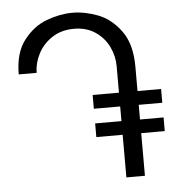

<svg xmlns="http://www.w3.org/2000/svg" viewBox="-50 -717 699 763"><g transform="rotate(-5 300.0 -335.0)"><path d="M266.5 -670.5Q316 -670.5 368.2 -650.5Q420.5 -630.5 459 -578Q497.5 -525.5 497.5 -435V-338H591.5V-283H497.5V-224.5H591.5V-170H497.5V0H423.5V-170H318.5V-224.5H423.5V-283H318.5V-338H423.5V-445Q423.5 -483 406 -520.2Q388.5 -557.5 353 -582Q317.5 -606.5 267 -606.5Q216.5 -606.5 179.5 -582Q142.5 -557.5 123.5 -520Q104.5 -482.5 104.5 -445H33Q33 -531 72 -581.2Q111 -631.5 164.2 -651Q217.5 -670.5 266.5 -670.5Z"/></g></svg>

Font: JuliaMono Light
Style: Regular
Weight: 300
Monospace: yes
Designer: cormullion
Foundry: corm
Version: Version 0.054; ttfautohint (v1.8.4)